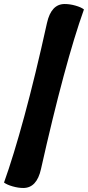

<svg xmlns="http://www.w3.org/2000/svg" viewBox="-20 -856 438 956"><path d="M96 80Q71 80 43 72Q15 64 0 53Q47 -78 101.5 -278.5Q156 -479 214 -742Q235 -836 302 -836Q328 -836 356 -828Q384 -820 398 -809Q351 -678 297 -477.5Q243 -277 184 -14Q163 80 96 80Z"/></svg>

Font: Lemonada
Style: Regular
Weight: 400
Designer: Mohamed Gaber (Arabic), Eduardo Tunni (Latin)
Foundry: Kief Type Foundry
Version: Version 4.005